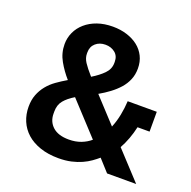

<svg xmlns="http://www.w3.org/2000/svg" viewBox="-128 -836 968 974"><g transform="rotate(20 356.5 -349.0)"><path d="M488 -64Q473 -51 454 -37.5Q435 -24 410.5 -13Q386 -2 355.5 5Q325 12 287 12Q231 12 187.5 -3Q144 -18 115 -44Q86 -70 71 -105.5Q56 -141 56 -182Q56 -219 67 -247.5Q78 -276 97 -299.5Q116 -323 142 -341.5Q168 -360 197 -377Q166 -412 142.5 -453.5Q119 -495 119 -543Q119 -577 133 -607.5Q147 -638 173.5 -661Q200 -684 237 -697Q274 -710 320 -710Q361 -710 396 -699Q431 -688 456.5 -668Q482 -648 496.5 -619Q511 -590 511 -553Q511 -520 499.5 -492.5Q488 -465 468 -442.5Q448 -420 422 -400.5Q396 -381 366 -364L488 -232Q502 -266 509.5 -304Q517 -342 519 -380H676V-273H611Q596 -205 565 -149L703 0H546ZM316 -611Q284 -611 263 -592.5Q242 -574 242 -543V-536Q242 -513 256.5 -490.5Q271 -468 302 -433Q340 -456 364.5 -481Q389 -506 389 -539V-545Q389 -577 367.5 -594Q346 -611 316 -611ZM304 -95Q340 -95 369 -106Q398 -117 420 -136L261 -308Q226 -287 206.5 -263.5Q187 -240 187 -204V-193Q187 -149 217 -122Q247 -95 304 -95Z"/></g></svg>

Font: IBM Plex Sans Thai Looped SemiBold
Style: Regular
Weight: 600
Designer: Mike Abbink, Paul van der Laan, Pieter van Rosmalen, Ben Mitchell, Mark Frömberg
Foundry: Bold Monday
Version: Version 1.1